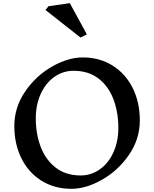

<svg xmlns="http://www.w3.org/2000/svg" viewBox="-20 -1167 969 1207"><path d="M859 -410Q859 -293 791 -194Q723 -95 622 -37.5Q521 20 429 20Q323 20 241.5 -30.5Q160 -81 115 -171Q70 -261 70 -375Q70 -492 138 -591.5Q206 -691 307 -748.5Q408 -806 500 -806Q606 -806 687.5 -755Q769 -704 814 -614Q859 -524 859 -410ZM205 -423Q205 -325 236 -243.5Q267 -162 330.5 -113Q394 -64 487 -64Q553 -64 607.5 -102.5Q662 -141 693 -209.5Q724 -278 724 -363Q724 -462 693 -543.5Q662 -625 599 -673.5Q536 -722 442 -722Q376 -722 321.5 -683.5Q267 -645 236 -576.5Q205 -508 205 -423ZM486 -931 266 -1104 285 -1128 419 -1147 526 -951Z"/></svg>

Font: Inknut Antiqua
Style: Regular
Weight: 400
Designer: Claus Eggers Sørensen
Foundry: Claus Eggers Sørensen
Version: Version 1.003; ttfautohint (v1.8.2) -l 8 -r 50 -G 200 -x 14 